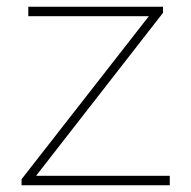

<svg xmlns="http://www.w3.org/2000/svg" viewBox="-20 -550 568 570"><path d="M484 0H44V-18L422 -502H64V-530H464V-512L87 -28H484Z"/></svg>

Font: Roundo Variable
Style: Regular
Weight: 200
Designer: Shiva Nallaperumal
Foundry: Indian Type Foundry
Version: Version 2.000